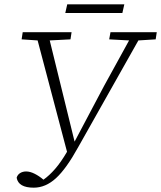

<svg xmlns="http://www.w3.org/2000/svg" viewBox="-20 -823 745 888"><path d="M485 -641 491 -674H705L700 -641L620 -636L342 -143Q287 -43 239 1Q191 45 136 45Q65 45 57 -1Q61 -15 73 -22.5Q85 -30 101 -30Q119 -30 140 -19.5Q161 -9 181 8Q208 -11 235 -42Q262 -73 290 -121L154 -636L80 -641L85 -674H311L306 -641L210 -636L325 -168L461 -425L577 -636ZM282 -763 291 -803H555L546 -763Z"/></svg>

Font: Source Serif 4 SmText Light
Style: Italic
Weight: 300
Italic angle: -12°
Designer: Frank Grießhammer
Foundry: Adobe
Version: Version 4.005;hotconv 1.1.0;makeotfexe 2.6.0